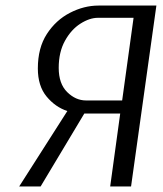

<svg xmlns="http://www.w3.org/2000/svg" viewBox="-20 -670 587 690"><path d="M451 0H376L412 -262H283L126 0H49L222 -271Q179 -285 147.5 -323Q116 -361 116 -424Q116 -498 148.5 -548Q181 -598 231.5 -624Q282 -650 334 -650H542ZM191 -426Q191 -369 221.5 -339Q252 -309 289 -309H419L460 -606H332Q302 -606 269 -585Q236 -564 213.5 -523.5Q191 -483 191 -426Z"/></svg>

Font: Arsenal SC
Style: Italic
Weight: 400
Italic angle: -9.10001°
Designer: Andrij Shevchenko
Foundry: Stairsfor
Version: Version 2.001; ttfautohint (v1.8.4.7-5d5b)